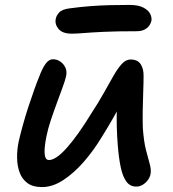

<svg xmlns="http://www.w3.org/2000/svg" viewBox="-20 -750 703 781"><path d="M151 11Q114 11 92 -5Q70 -21 60 -48Q50 -75 49.5 -108Q49 -141 56 -174Q62 -201 72 -237.5Q82 -274 94.5 -312.5Q107 -351 119 -384.5Q131 -418 139 -437Q152 -472 165.5 -490.5Q179 -509 195 -509Q212 -509 225.5 -499.5Q239 -490 246 -475Q253 -460 249 -441Q246 -426 235.5 -397Q225 -368 212 -333Q199 -298 187 -262Q175 -226 169 -196Q164 -172 162 -150Q160 -128 163.5 -113.5Q167 -99 179 -99Q208 -99 253 -150Q298 -201 351 -288Q380 -332 402 -371.5Q424 -411 441.5 -441.5Q459 -472 475.5 -490Q492 -508 511 -508Q540 -508 552.5 -488.5Q565 -469 564 -439Q564 -412 562.5 -374Q561 -336 560.5 -297Q560 -258 561 -229Q565 -175 573.5 -141Q582 -107 588.5 -85Q595 -63 593 -46Q591 -31 582.5 -19Q574 -7 561.5 1Q549 9 534 9Q509 9 494 -11.5Q479 -32 471 -70Q463 -108 459 -160Q456 -196 455 -236Q454 -276 455.5 -316Q457 -356 459 -390L496 -374Q486 -353 472.5 -328Q459 -303 440 -269.5Q421 -236 393 -191Q361 -138 321 -92Q281 -46 237.5 -17.5Q194 11 151 11ZM272 -613Q234 -613 218 -632.5Q202 -652 207 -674Q209 -686 220.5 -699Q232 -712 263 -716Q308 -722 347 -725Q386 -728 425 -729Q464 -730 506 -730Q543 -730 563.5 -719Q584 -708 591 -693.5Q598 -679 596 -666Q592 -647 576.5 -635Q561 -623 537 -623Q454 -623 402 -620.5Q350 -618 320 -615.5Q290 -613 272 -613Z"/></svg>

Font: Shantell Sans Medium
Style: Italic
Weight: 500
Italic angle: -11°
Designer: Stephen Nixon, Anya Danilova, Shantell Martin
Foundry: Arrow Type
Version: Version 1.011;[c5ecc13dd]